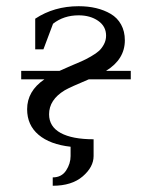

<svg xmlns="http://www.w3.org/2000/svg" viewBox="-20 -472 484 615"><path d="M47.9 -217.8V-245.1H170.9Q183.1 -251 205.6 -260.5Q228 -270 241 -275.6Q253.9 -281.2 271 -291Q288.1 -300.8 297.4 -309.3Q306.6 -317.9 313.2 -330.6Q319.8 -343.3 319.8 -357.9Q319.8 -387.7 294.4 -405.3Q269 -422.9 231.9 -422.9Q184.1 -422.9 149.9 -396L119.1 -314H92.8V-412.1Q153.3 -452.1 231.9 -452.1Q262.2 -452.1 287.8 -446Q313.5 -439.9 334.7 -427.5Q356 -415 367.9 -393.3Q379.9 -371.6 379.9 -342.8Q379.9 -282.2 319.8 -245.1H398.9V-217.8H264.2Q204.6 -192.9 187 -182.6Q137.2 -152.3 137.2 -106Q137.2 -66.4 174.3 -46.1Q211.4 -25.9 279.8 -25.9V27.8Q279.8 63 244.9 93Q210 123 148.9 123V96.2Q177.2 96.2 191.7 74.2Q206.1 52.2 206.1 27.8V-2Q140.1 -9.3 103.5 -40.3Q66.9 -71.3 66.9 -122.1Q66.9 -180.2 122.1 -217.8Z"/></svg>

Font: Dihjauti S
Style: Regular
Weight: 400
Designer: T. Christopher White
Version: Version 3.0.0